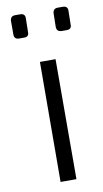

<svg xmlns="http://www.w3.org/2000/svg" viewBox="-81 -724 410 763"><g transform="rotate(-10 124.5 -342.0)"><path d="M57 -684Q78 -684 77 -664L76 -610Q77 -590 58 -590H37Q17 -590 17 -609V-664Q18 -684 37 -684ZM229 -684Q250 -684 249 -664L248 -610Q249 -590 230 -590H209Q189 -590 188 -609L189 -664Q190 -684 209 -684ZM100 0 102 -484H165L164 0Z"/></g></svg>

Font: Taylor Sans Light
Style: Regular
Weight: 300
Italic angle: -8°
Designer: Natanael Gama
Version: Version 1.001 September 8, 2015